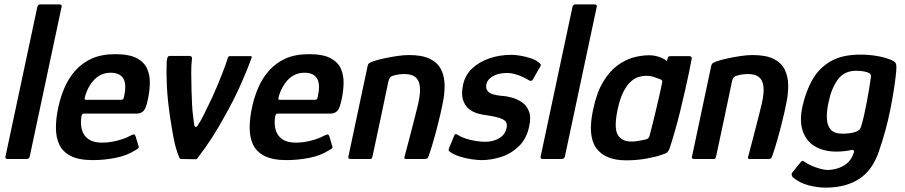

<svg xmlns="http://www.w3.org/2000/svg" viewBox="-20 -728 4145 879"><path d="M5 -11 151 -697Q154 -708 165 -708H251Q265 -708 262 -697L116 -11Q113 0 101 0H15Q3 0 5 -11Z M247 -237Q257 -284 275.5 -327Q294 -370 325 -405Q356 -440 400.5 -460Q445 -480 508 -480Q572 -480 606.5 -461.5Q641 -443 654 -412.5Q667 -382 666 -345.5Q665 -309 657 -273Q649 -232 637 -220Q625 -208 607 -208H365Q360 -208 357.5 -206Q355 -204 353 -196Q347 -161 355 -133.5Q363 -106 385.5 -90.5Q408 -75 447 -75Q482 -75 518 -84.5Q554 -94 573 -105Q585 -111 591.5 -112.5Q598 -114 602 -100L613 -63Q617 -53 613.5 -49.5Q610 -46 599 -40Q560 -15 507.5 -5Q455 5 405 5Q341 5 304 -14Q267 -33 251.5 -66Q236 -99 236 -143Q236 -187 247 -237ZM549 -291Q554 -314 553.5 -332.5Q553 -351 546.5 -365Q540 -379 525 -387Q510 -395 487 -395Q462 -395 442.5 -385.5Q423 -376 409 -360.5Q395 -345 385.5 -327Q376 -309 371 -292Q367 -279 367.5 -275Q368 -271 374 -271Q413 -271 453 -271Q493 -271 533 -271Q541 -271 544 -274.5Q547 -278 549 -291Z M811 0Q803 0 801 -6Q784 -47 775 -95Q766 -143 759 -190Q747 -270 744 -333Q741 -396 743 -443Q744 -456 746.5 -464Q749 -472 758 -472H847Q853 -472 856.5 -468.5Q860 -465 859 -460Q855 -429 855.5 -391.5Q856 -354 857 -308Q858 -274 859.5 -246Q861 -218 864 -196Q867 -174 869 -157Q871 -146 877 -147Q883 -148 887 -157Q899 -174 914.5 -205.5Q930 -237 952 -283Q975 -334 994.5 -383.5Q1014 -433 1024 -466Q1027 -471 1031 -471H1128Q1134 -471 1132 -464Q1110 -403 1079 -334Q1048 -265 1008 -195Q982 -147 952 -100Q922 -53 885 -5Q881 1 876 1Z M1134 -237Q1144 -284 1162.5 -327Q1181 -370 1212 -405Q1243 -440 1287.5 -460Q1332 -480 1395 -480Q1459 -480 1493.5 -461.5Q1528 -443 1541 -412.5Q1554 -382 1553 -345.5Q1552 -309 1544 -273Q1536 -232 1524 -220Q1512 -208 1494 -208H1252Q1247 -208 1244.5 -206Q1242 -204 1240 -196Q1234 -161 1242 -133.5Q1250 -106 1272.5 -90.5Q1295 -75 1334 -75Q1369 -75 1405 -84.5Q1441 -94 1460 -105Q1472 -111 1478.5 -112.5Q1485 -114 1489 -100L1500 -63Q1504 -53 1500.5 -49.5Q1497 -46 1486 -40Q1447 -15 1394.5 -5Q1342 5 1292 5Q1228 5 1191 -14Q1154 -33 1138.5 -66Q1123 -99 1123 -143Q1123 -187 1134 -237ZM1436 -291Q1441 -314 1440.5 -332.5Q1440 -351 1433.5 -365Q1427 -379 1412 -387Q1397 -395 1374 -395Q1349 -395 1329.5 -385.5Q1310 -376 1296 -360.5Q1282 -345 1272.5 -327Q1263 -309 1258 -292Q1254 -279 1254.5 -275Q1255 -271 1261 -271Q1300 -271 1340 -271Q1380 -271 1420 -271Q1428 -271 1431 -274.5Q1434 -278 1436 -291Z M1586 0Q1582 0 1577.5 -2Q1573 -4 1575 -11Q1597 -115 1619 -218.5Q1641 -322 1663 -426Q1665 -436 1672.5 -440.5Q1680 -445 1700 -451Q1713 -455 1740 -461Q1767 -467 1797.5 -471.5Q1828 -476 1853 -476Q1913 -476 1948.5 -458.5Q1984 -441 1999.5 -409.5Q2015 -378 2015.5 -337.5Q2016 -297 2006 -251Q1998 -212 1987.5 -169.5Q1977 -127 1966 -88.5Q1955 -50 1945 -21Q1940 -5 1936 -2.5Q1932 0 1920 0H1838Q1829 0 1832 -10Q1833 -15 1839 -37Q1845 -59 1853 -90Q1861 -121 1869.5 -153.5Q1878 -186 1884.5 -212.5Q1891 -239 1894 -251Q1906 -303 1902 -333Q1898 -363 1880.5 -376Q1863 -389 1832 -389Q1816 -389 1803.5 -387Q1791 -385 1779 -381Q1772 -380 1766.5 -374Q1761 -368 1758 -355Q1741 -274 1723 -188Q1705 -102 1686 -15Q1685 -10 1683 -5Q1681 0 1675 0Z M2059 -106Q2062 -115 2067.5 -114Q2073 -113 2078 -109Q2092 -100 2114 -93Q2136 -86 2159.5 -82.5Q2183 -79 2201 -79Q2224 -79 2244 -85.5Q2264 -92 2279 -105.5Q2294 -119 2299 -141Q2303 -159 2296.5 -169.5Q2290 -180 2269.5 -187Q2249 -194 2211 -200Q2190 -202 2167 -208.5Q2144 -215 2126 -230Q2108 -245 2099.5 -271.5Q2091 -298 2100 -341Q2110 -385 2142 -415Q2174 -445 2221 -461Q2268 -477 2321 -477Q2338 -477 2362.5 -473Q2387 -469 2411 -461Q2435 -453 2450 -439Q2456 -434 2456 -430.5Q2456 -427 2452 -421L2420 -365Q2415 -354 2402 -360Q2390 -368 2372.5 -376Q2355 -384 2336.5 -389Q2318 -394 2303 -394Q2262 -394 2237 -379.5Q2212 -365 2207 -344Q2203 -324 2211.5 -312.5Q2220 -301 2237.5 -296Q2255 -291 2278 -289Q2299 -288 2324 -281Q2349 -274 2370 -259.5Q2391 -245 2401.5 -218.5Q2412 -192 2403 -151Q2391 -92 2354.5 -57.5Q2318 -23 2272.5 -9Q2227 5 2185 5Q2167 5 2138.5 1Q2110 -3 2083 -12Q2056 -21 2038 -34Q2032 -40 2035 -48Z M2455 -11 2601 -697Q2604 -708 2615 -708H2701Q2715 -708 2712 -697L2566 -11Q2563 0 2551 0H2465Q2453 0 2455 -11Z M2847 6Q2749 6 2709 -51Q2669 -108 2696 -229Q2712 -305 2741 -353Q2770 -401 2805.5 -427.5Q2841 -454 2878.5 -464.5Q2916 -475 2952 -475Q2978 -475 3001.5 -466Q3025 -457 3033 -448L3037 -463Q3039 -469 3042 -470Q3045 -471 3051 -471H3135Q3147 -471 3147 -461Q3143 -438 3135 -399.5Q3127 -361 3116.5 -314.5Q3106 -268 3094 -219Q3082 -170 3069 -125Q3056 -80 3045 -47Q3041 -37 3035 -31Q3029 -25 3008 -19Q2984 -10 2939.5 -2Q2895 6 2847 6ZM2871 -80Q2883 -80 2897 -82Q2911 -84 2922 -86.5Q2933 -89 2938 -90Q2944 -92 2948 -95.5Q2952 -99 2954 -107Q2960 -130 2966.5 -156Q2973 -182 2979.5 -209Q2986 -236 2992 -262Q2998 -288 3003 -310Q3008 -332 3011 -348Q3013 -355 3011 -359Q3009 -363 3003 -365Q2991 -370 2974 -375.5Q2957 -381 2938 -381Q2923 -381 2905 -376Q2887 -371 2869 -355.5Q2851 -340 2835 -309.5Q2819 -279 2808 -229Q2790 -144 2807.5 -112Q2825 -80 2871 -80Z M3159 0Q3155 0 3150.5 -2Q3146 -4 3148 -11Q3170 -115 3192 -218.5Q3214 -322 3236 -426Q3238 -436 3245.5 -440.5Q3253 -445 3273 -451Q3286 -455 3313 -461Q3340 -467 3370.5 -471.5Q3401 -476 3426 -476Q3486 -476 3521.5 -458.5Q3557 -441 3572.5 -409.5Q3588 -378 3588.5 -337.5Q3589 -297 3579 -251Q3571 -212 3560.5 -169.5Q3550 -127 3539 -88.5Q3528 -50 3518 -21Q3513 -5 3509 -2.5Q3505 0 3493 0H3411Q3402 0 3405 -10Q3406 -15 3412 -37Q3418 -59 3426 -90Q3434 -121 3442.5 -153.5Q3451 -186 3457.5 -212.5Q3464 -239 3467 -251Q3479 -303 3475 -333Q3471 -363 3453.5 -376Q3436 -389 3405 -389Q3389 -389 3376.5 -387Q3364 -385 3352 -381Q3345 -380 3339.5 -374Q3334 -368 3331 -355Q3314 -274 3296 -188Q3278 -102 3259 -15Q3258 -10 3256 -5Q3254 0 3248 0Z M3654 -242Q3669 -309 3699 -362.5Q3729 -416 3782 -447Q3835 -478 3919 -478Q3959 -478 3996 -471.5Q4033 -465 4059 -454Q4079 -446 4082 -435.5Q4085 -425 4083 -401Q4075 -322 4056 -226.5Q4037 -131 4004 -36Q3975 51 3913.5 91Q3852 131 3760 131Q3723 131 3682 120.5Q3641 110 3609 83Q3606 79 3604.5 73Q3603 67 3608 61Q3612 57 3618 48.5Q3624 40 3631 32Q3638 24 3641 20Q3649 9 3653.5 8.5Q3658 8 3665 14Q3676 22 3694 30Q3712 38 3733 44Q3754 50 3770 50Q3790 50 3812.5 43.5Q3835 37 3855.5 21.5Q3876 6 3887 -24Q3887 -25 3887.5 -26.5Q3888 -28 3889 -29Q3891 -36 3888 -39.5Q3885 -43 3876 -41Q3864 -38 3845.5 -36Q3827 -34 3809 -34Q3753 -34 3712.5 -57Q3672 -80 3655.5 -127Q3639 -174 3654 -242ZM3773 -259Q3764 -218 3765.5 -185.5Q3767 -153 3783.5 -134.5Q3800 -116 3837 -116Q3853 -116 3869.5 -118Q3886 -120 3899 -125Q3908 -128 3914 -134Q3920 -140 3922 -148Q3929 -170 3936 -201Q3943 -232 3949 -264.5Q3955 -297 3959.5 -324.5Q3964 -352 3966 -368Q3968 -374 3967 -382Q3966 -390 3960 -393Q3951 -398 3935.5 -401Q3920 -404 3899 -404Q3845 -404 3815.5 -363.5Q3786 -323 3773 -259Z"/></svg>

Font: Glory SemiBold
Style: Italic
Weight: 600
Italic angle: -12°
Designer: Robert Leuschke
Foundry: Robert Leuschke
Version: Version 1.011